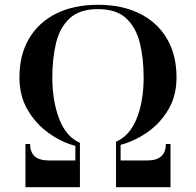

<svg xmlns="http://www.w3.org/2000/svg" viewBox="-20 -780 816 800"><path d="M86 0V-180H105.5Q105.5 -111.5 183 -111.5H294V-172Q236.5 -187.5 183 -225.5Q129.5 -263.5 95.2 -322Q61 -380.5 61 -457.5Q61 -551.5 101 -619.2Q141 -687 214.2 -723.5Q287.5 -760 388 -760Q488.5 -760 562 -723.5Q635.5 -687 675.5 -619.2Q715.5 -551.5 715.5 -457.5Q715.5 -380.5 681.2 -323Q647 -265.5 593.5 -228.5Q540 -191.5 482.5 -176.5V-111.5H593.5Q671 -111.5 671 -180H690.5V0H463.5V-189.5Q521 -214.5 549.8 -286.8Q578.5 -359 578.5 -457.5Q578.5 -536 562.8 -600.5Q547 -665 506 -703.5Q465 -742 388 -742Q311.5 -742 270.2 -703.5Q229 -665 213.5 -600.5Q198 -536 198 -457.5Q198 -359 226.8 -284.5Q255.5 -210 313 -185V0Z"/></svg>

Font: Bodoni Moda SemiBold
Style: Regular
Weight: 600
Designer: Owen Earl
Foundry: indestructible type
Version: Version 2.005; ttfautohint (v1.8.4.7-5d5b)